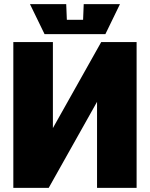

<svg xmlns="http://www.w3.org/2000/svg" viewBox="-20 -902 720 922"><path d="M636 0H446V-413L214 0H44V-700H234V-287L466 -700H636ZM382 -882H556L486 -738H194L124 -882H298L301 -807H379Z"/></svg>

Font: Tektur ExtraBold
Style: Regular
Weight: 800
Designer: Adam Jagosz
Foundry: Adam Jagosz
Version: Version 1.005;gftools[0.9.30]